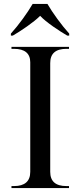

<svg xmlns="http://www.w3.org/2000/svg" viewBox="-20 -951 407 971"><path d="M35 -781V-771H45C83 -793 152 -839 183 -871C212 -839 282 -793 320 -771H330V-781C291 -824 246 -886 220 -931H145C119 -886 74 -824 35 -781ZM38 0H329V-10H316C261 -10 234 -34 234 -82V-632C234 -680 261 -704 316 -704H329V-714H38V-704H51C105 -704 133 -681 133 -636V-82C133 -34 105 -10 51 -10H38Z"/></svg>

Font: Noto Serif Display
Style: Regular
Weight: 400
Designer: Monotype Design Team
Foundry: Monotype Imaging Inc.
Version: Version 2.009